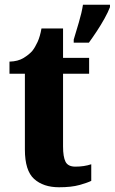

<svg xmlns="http://www.w3.org/2000/svg" viewBox="-20 -780 484 810"><path d="M229 10Q163 10 124 -25Q85 -60 85 -149V-469H20V-520Q56 -521 79.5 -535.5Q103 -550 116 -565Q128 -580 138.5 -603Q149 -626 155 -660H246V-536H356V-469H246V-162Q246 -118 256.5 -97.5Q267 -77 298 -77Q335 -77 365 -87V-17Q349 -9 315 0.5Q281 10 229 10ZM291 -613Q300 -643 312.5 -685Q325 -727 330 -760H444V-750Q436 -729 421 -702Q406 -675 388.5 -648.5Q371 -622 355 -600H291Z"/></svg>

Font: Noto Serif Armenian Condensed ExtraBold
Style: Regular
Weight: 800
Width: 3
Designer: Monotype Design Team
Foundry: Monotype Imaging Inc.
Version: Version 2.008; ttfautohint (v1.8.4.7-5d5b)